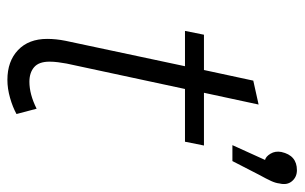

<svg xmlns="http://www.w3.org/2000/svg" viewBox="-168 -626 803 506"><g transform="rotate(90 233.0 -373.5)"><path d="M62 -460 72 -510H165L193 -640L256 -654L225 -510H364L354 -460H215L148 -148Q146 -137 144.5 -125.5Q143 -114 143 -103Q143 -75 157.5 -62.5Q172 -50 196 -50Q229 -50 267 -69L281 -16Q263 -6 238.5 1Q214 8 191 8Q142 8 112.5 -20Q83 -48 83 -97Q83 -120 88 -145L155 -460ZM464 -709Q463 -699 457.5 -687Q452 -675 441 -655L405 -585H363L402 -671Q393 -673 385.5 -685.5Q378 -698 381 -714Q390 -755 429 -755Q447 -755 458 -742Q469 -729 464 -709Z"/></g></svg>

Font: Radio Canada Light
Style: Italic
Weight: 300
Italic angle: -12°
Designer: Charles Daoud, Etienne Aubert Bonn, Alexandre Saumier Demers, Jacques Le Bailly
Foundry: Radio-Canada
Version: Version 2.104; ttfautohint (v1.8.4.7-5d5b);gftools[0.9.28.de